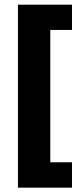

<svg xmlns="http://www.w3.org/2000/svg" viewBox="-20 -696 360 840"><path d="M58.5 125V-675.5H295V-565H200V14H295V125Z"/></svg>

Font: Anek Gujarati
Style: Bold
Weight: 700
Version: Version 1.003